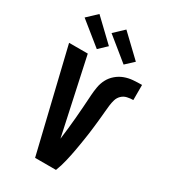

<svg xmlns="http://www.w3.org/2000/svg" viewBox="-234 -1099 1068 1210"><g transform="rotate(30 300.0 -494.0)"><path d="M224 0 47 -735H183L289 -245Q292 -230 295.5 -214.5Q299 -199 302 -184Q302 -184 302 -184Q302 -184 302 -185Q313 -267 320 -349.5Q327 -432 332 -514V-516Q334 -548 339.5 -579.5Q345 -611 359.5 -638.5Q374 -666 398.5 -687Q423 -708 452.5 -719Q482 -730 514 -732.5Q546 -735 578 -735V-625Q556 -625 534 -620Q512 -615 496 -599.5Q480 -584 473.5 -562.5Q467 -541 464.5 -519Q462 -497 460 -475Q458 -453 456 -431.5Q454 -410 451.5 -388Q449 -366 446.5 -344Q444 -322 441 -300.5Q438 -279 434.5 -257Q431 -235 427.5 -213.5Q424 -192 420 -170Q416 -148 411.5 -126.5Q407 -105 402 -84Q397 -63 390.5 -41.5Q384 -20 376 0ZM413 -788 248 -922 318 -988 471 -842ZM218 -788 52 -922 122 -988 275 -842Z"/></g></svg>

Font: Iosevka SS04 XBd Ex
Style: Regular
Weight: 800
Width: 7
Monospace: yes
Designer: Belleve Invis
Foundry: Belleve Invis
Version: Version 19.0.0; ttfautohint (v1.8.4)